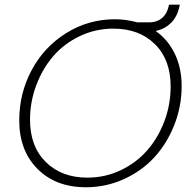

<svg xmlns="http://www.w3.org/2000/svg" viewBox="-20 -790 830 818"><path d="M753.9 -423.8Q753.9 -336.4 722.4 -257.1Q690.9 -177.7 637.2 -119.4Q583.5 -61 507.3 -26.6Q431.2 7.8 346.2 7.8Q217.3 7.8 139.6 -70.6Q62 -148.9 62 -276.9Q62 -393.1 115.2 -491.9Q168.5 -590.8 262.7 -649.4Q356.9 -708 470.2 -708Q516.1 -708 564.9 -694.8H615.2Q649.9 -694.8 671.6 -714.4Q693.4 -733.9 700.2 -770H746.1Q736.8 -720.2 709 -692.9Q681.2 -665.5 643.1 -658.2Q695.8 -621.1 724.9 -560.5Q753.9 -500 753.9 -423.8ZM107.9 -279.8Q107.9 -166 175.3 -99.6Q242.7 -33.2 352.1 -33.2Q427.7 -33.2 494.1 -64.7Q560.5 -96.2 606.9 -149.2Q653.3 -202.1 680.2 -273.2Q707 -344.2 707 -421.9Q707 -535.6 640.1 -601.8Q573.2 -668 462.9 -668Q386.7 -668 319.8 -636Q252.9 -604 207 -550.8Q161.1 -497.6 134.5 -426.8Q107.9 -356 107.9 -279.8Z"/></svg>

Font: SVN-Poppins ExtraLight
Style: Italic
Weight: 200
Italic angle: -10°
Designer: Ninad Kale (Devanagari), Jonny Pinhorn (Latin)
Foundry: Indian Type Foundry
Version: Version 3.002 2017